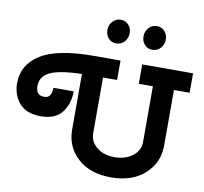

<svg xmlns="http://www.w3.org/2000/svg" viewBox="-143 -1052 1240 1168"><g transform="rotate(10 477.0 -467.5)"><path d="M-45 -456Q-45 -570 58.5 -635Q162 -700 389 -700H551V-580H464V-235Q464 -184 506.5 -149.5Q549 -115 616.5 -115Q684 -115 728 -149.5Q772 -184 772 -235V-580H685V-700H999V-580H902V-235Q902 -131 824.5 -60.5Q747 10 616.5 10Q486 10 410 -60Q334 -130 334 -235V-579Q192 -575 136 -546.5Q80 -518 80 -460Q80 -402 131 -402Q178 -402 178 -466H303Q303 -389 262 -335.5Q221 -282 131 -282Q41 -282 -2 -333Q-45 -384 -45 -456ZM506.5 -798Q477 -798 458.5 -818.5Q440 -839 440 -870Q440 -901 460.5 -923Q481 -945 510.5 -945Q540 -945 558.5 -924Q577 -903 577 -872.5Q577 -842 556.5 -820Q536 -798 506.5 -798ZM729.5 -798Q700 -798 681.5 -818.5Q663 -839 663 -870Q663 -901 683.5 -923Q704 -945 733.5 -945Q763 -945 781.5 -924Q800 -903 800 -872.5Q800 -842 779.5 -820Q759 -798 729.5 -798Z"/></g></svg>

Font: Cherry Swash
Style: Bold
Weight: 700
Designer: Kasatkina Nataliya
Foundry: Nataliya Kasatkina
Version: Version 1.001